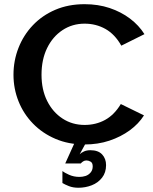

<svg xmlns="http://www.w3.org/2000/svg" viewBox="-20 -685 733 917"><path d="M384.1 5Q307.7 5 245.1 -21.7Q182.5 -48.4 137.4 -94.9Q92.3 -141.3 68.4 -201.4Q44.4 -261.5 44.4 -328Q44.4 -395.5 68.4 -456.5Q92.3 -517.5 136.9 -564.4Q181.5 -611.4 244 -638.2Q306.5 -665 384.1 -665Q448.9 -665 503.6 -646.7Q558.3 -628.3 600.8 -596.3Q643.3 -564.2 669.9 -521.9L559.4 -466.9Q528.9 -521.2 483.8 -546.6Q438.7 -572 384.1 -572Q325.2 -572 278.4 -541Q231.5 -509.9 204.9 -455.2Q178.3 -400.4 178.3 -328Q178.3 -256.6 205.2 -202.9Q232 -149.2 278.6 -118.8Q325.2 -88.3 384.1 -88.3Q438.2 -88.3 482.1 -112.4Q526 -136.5 557 -188.1L667.7 -133.9Q642.2 -93.6 599.7 -62.5Q557.1 -31.5 502.5 -13.2Q447.9 5 384.1 5ZM354.9 211.7Q328.7 211.7 309.3 204Q289.9 196.3 278.1 189.1V132Q286.7 139.2 309.5 149.6Q332.3 159.9 359.7 159.9Q374.4 159.9 388.5 155.4Q402.7 150.8 412.7 139Q422.8 127.2 422.8 109.7Q422.8 92.7 412.7 87Q402.5 81.3 393 81.3Q384.1 81.3 377.1 85.8Q370.1 90.3 366 95.6H291.6L340.2 -11.9L392.7 -7L360.5 51.9Q367.8 44.5 380.9 38.4Q394 32.4 411.6 32.4Q448.9 32.4 467.8 52.6Q486.6 72.9 486.6 103.6Q486.6 139.1 467.4 163.7Q448.1 188.3 417.9 200Q387.7 211.7 354.9 211.7Z"/></svg>

Font: Panamera Thin
Style: Regular
Weight: 100
Designer: Bastien Sozeau
Foundry: NBR — Bastien Sozeau
Version: Version 3.003;gftools[0.9.33]